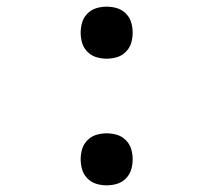

<svg xmlns="http://www.w3.org/2000/svg" viewBox="-20 -548 640 576"><path d="M300 -372Q284 -372 269 -376.5Q254 -381 242.5 -392.5Q231 -404 226.5 -419Q222 -434 222 -450Q222 -466 226.5 -481Q231 -496 242.5 -507.5Q254 -519 269 -523.5Q284 -528 300 -528Q316 -528 331 -523.5Q346 -519 357.5 -507.5Q369 -496 373.5 -481Q378 -466 378 -450Q378 -434 373.5 -419Q369 -404 357.5 -392.5Q346 -381 331 -376.5Q316 -372 300 -372ZM300 8Q284 8 269 3.5Q254 -1 242.5 -12.5Q231 -24 226.5 -39Q222 -54 222 -70Q222 -86 226.5 -101Q231 -116 242.5 -127.5Q254 -139 269 -143.5Q284 -148 300 -148Q316 -148 331 -143.5Q346 -139 357.5 -127.5Q369 -116 373.5 -101Q378 -86 378 -70Q378 -54 373.5 -39Q369 -24 357.5 -12.5Q346 -1 331 3.5Q316 8 300 8Z"/></svg>

Font: Iosevka Fixed Extended
Style: Regular
Weight: 400
Width: 7
Monospace: yes
Designer: Belleve Invis
Foundry: Belleve Invis
Version: Version 24.1.1; ttfautohint (v1.8.4)